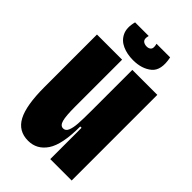

<svg xmlns="http://www.w3.org/2000/svg" viewBox="-214 -754 837 837"><g transform="rotate(45 204.5 -335.5)"><path d="M18 -204V-528H173V-238Q173 -181 179.5 -157.5Q186 -134 203 -134Q218 -134 225 -150.5Q232 -167 234 -195Q236 -223 236 -276V-528H390V-243V0H258V-193H250Q250 -82 218.5 -35Q187 12 133 12Q73 12 45.5 -39.5Q18 -91 18 -204ZM208 -644Q222 -644 229 -652.5Q236 -661 230 -683H314Q328 -615 295 -587.5Q262 -560 208 -560Q171 -560 142 -573Q113 -586 100 -613.5Q87 -641 98 -683H182Q176 -661 184.5 -652.5Q193 -644 208 -644Z"/></g></svg>

Font: Bricolage Grotesque 96pt Condensed ExBd
Style: Regular
Weight: 800
Width: 3
Designer: Mathieu Triay
Foundry: Atelier Triay
Version: Version 1.001;Glyphs 3.2 (3207)